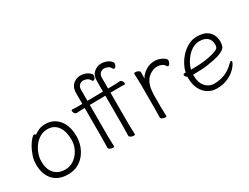

<svg xmlns="http://www.w3.org/2000/svg" viewBox="-66 -1216 2254 1741"><g transform="rotate(-30 1061.5 -345.0)"><path d="M193 -442Q213 -457 241.5 -470.5Q270 -484 312 -484Q397 -484 450.5 -421Q504 -358 504 -245Q504 -197 488.5 -151Q473 -105 443 -67Q413 -29 369 -6.5Q325 16 267 16Q167 16 112.5 -44Q58 -104 58 -207Q58 -252 72.5 -295.5Q87 -339 107.5 -374.5Q128 -410 147.5 -431Q167 -452 177 -452Q188 -452 193 -442ZM267 -35Q316 -35 357.5 -63.5Q399 -92 424 -139.5Q449 -187 449 -245Q449 -329 412 -381.5Q375 -434 306 -434Q264 -434 228.5 -414Q193 -394 167.5 -360.5Q142 -327 127.5 -287Q113 -247 113 -208Q113 -125 154 -80Q195 -35 267 -35Z M914 -434 750 -432V-105Q750 -74 751.5 -45Q753 -16 753 1Q753 10 738 10Q725 10 709.5 2.5Q694 -5 694 -17Q694 -29 695 -59.5Q696 -90 696 -116V-431H676Q663 -431 645 -430Q627 -429 612 -428H611Q598 -428 589.5 -441Q581 -454 581 -464Q581 -475 591 -475Q610 -474 630 -474Q650 -474 665 -474H696V-589Q696 -646 730 -676Q764 -706 807 -706Q833 -706 861 -696.5Q889 -687 911 -661Q916 -656 916 -647Q916 -634 908 -620Q900 -606 889 -606Q881 -606 875 -617Q863 -639 843 -646.5Q823 -654 806 -654Q786 -654 768 -638Q750 -622 750 -590V-475L914 -477V-589Q914 -646 948 -676Q982 -706 1025 -706Q1051 -706 1079 -696.5Q1107 -687 1129 -661Q1134 -656 1134 -647Q1134 -634 1126 -620Q1118 -606 1107 -606Q1099 -606 1093 -617Q1081 -639 1061 -646.5Q1041 -654 1024 -654Q1004 -654 986 -638Q968 -622 968 -590V-478H1006Q1026 -478 1053.5 -479.5Q1081 -481 1092 -482H1093Q1105 -482 1114 -469Q1123 -456 1123 -445Q1123 -434 1113 -434Q1105 -435 1086.5 -435Q1068 -435 1049 -435Q1030 -435 1017 -435L968 -434V-105Q968 -74 969.5 -45Q971 -16 971 1Q971 10 956 10Q943 10 927.5 2.5Q912 -5 912 -17Q912 -29 913 -59.5Q914 -90 914 -116Z M1244 -367Q1244 -377 1243 -398Q1242 -419 1241.5 -441Q1241 -463 1241 -474Q1241 -483 1256 -483Q1270 -483 1285 -475.5Q1300 -468 1300 -456Q1300 -444 1299.5 -426.5Q1299 -409 1299 -391Q1319 -429 1361.5 -456.5Q1404 -484 1457 -484Q1484 -484 1510 -474.5Q1536 -465 1553 -451.5Q1570 -438 1570 -425Q1570 -411 1561 -396Q1552 -381 1542 -381Q1534 -381 1528 -391Q1518 -411 1494 -420Q1470 -429 1454 -429Q1411 -429 1370 -400Q1329 -371 1312 -316Q1305 -293 1302 -266Q1299 -239 1298.5 -201Q1298 -163 1298 -106Q1298 -75 1299.5 -46Q1301 -17 1301 0Q1301 9 1286 9Q1273 9 1257.5 1.5Q1242 -6 1242 -18Q1242 -26 1242.5 -44.5Q1243 -63 1243.5 -81Q1244 -99 1244 -106Z M1698 -201V-198Q1698 -116 1735.5 -75Q1773 -34 1824 -34Q1889 -34 1942.5 -57.5Q1996 -81 2036 -124Q2048 -137 2057 -137Q2065 -137 2065 -127Q2065 -118 2050 -95Q2035 -72 2005.5 -46.5Q1976 -21 1930.5 -2.5Q1885 16 1824 16Q1773 16 1732.5 -9.5Q1692 -35 1668 -82.5Q1644 -130 1644 -195V-210Q1623 -224 1623 -240Q1623 -252 1640 -252Q1642 -252 1646.5 -252.5Q1651 -253 1651 -253Q1657 -289 1678.5 -329Q1700 -369 1733 -404Q1766 -439 1808 -461.5Q1850 -484 1899 -484Q1960 -484 1996 -463Q2032 -442 2047.5 -409Q2063 -376 2063 -340Q2063 -311 2056 -292Q2049 -273 2028.5 -259.5Q2008 -246 1968 -233Q1923 -220 1858 -210.5Q1793 -201 1710 -201ZM1726 -250Q1802 -250 1855.5 -258Q1909 -266 1943 -276Q1974 -285 1987.5 -293Q2001 -301 2005 -312Q2009 -323 2009 -341Q2009 -385 1980 -410.5Q1951 -436 1898 -436Q1861 -436 1828 -417.5Q1795 -399 1769.5 -370Q1744 -341 1727 -309Q1710 -277 1705 -250Z"/></g></svg>

Font: Moon Stars Kai T Light
Style: Regular
Weight: 300
Designer: GuiWonder
Version: Version 1.101